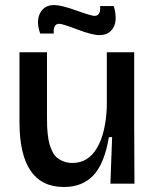

<svg xmlns="http://www.w3.org/2000/svg" viewBox="-20 -727 615 760"><path d="M374 -587.9Q345.2 -587.9 286.1 -610.4Q227.1 -632.8 214.8 -632.8Q189.5 -632.8 192.9 -594.2H139.2Q122.1 -642.1 138.4 -674.6Q154.8 -707 194.8 -707Q222.2 -707 282 -685.5Q341.8 -664.1 354 -664.1Q367.7 -664.1 373 -675.5Q378.4 -687 376 -703.1H430.2Q439.5 -672.4 437.5 -646.7Q435.5 -621.1 418.7 -604.5Q401.9 -587.9 374 -587.9ZM232.9 13.2Q57.1 13.2 57.1 -244.1V-520H166V-264.2Q166 -243.2 166.5 -228.8Q167 -214.4 169.2 -193.8Q171.4 -173.3 175.3 -158.9Q179.2 -144.5 186.5 -128.9Q193.8 -113.3 204.3 -104Q214.8 -94.7 231 -88.4Q247.1 -82 267.1 -82Q328.6 -82 363.5 -140.6Q398.4 -199.2 402.8 -303.2V-520H511.2V-230L512.2 0H417L423.8 -184.1H411.1Q393.6 -80.1 350.1 -33.4Q306.6 13.2 232.9 13.2Z"/></svg>

Font: Bricolage Grotesque Medium
Style: Regular
Weight: 500
Designer: Mathieu Triay
Foundry: Atelier Triay
Version: Version 1.000;gftools[0.9.30]